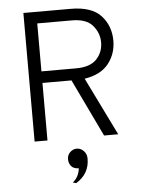

<svg xmlns="http://www.w3.org/2000/svg" viewBox="-62 -749 781 1041"><g transform="rotate(-5 329.0 -228.0)"><path d="M105 0V-700H362Q476 -700 527 -644.5Q578 -589 578 -508Q578 -437 536 -383.5Q494 -330 405 -316L560 0H483L333 -313H175V0ZM175 -376H364Q440 -376 475.5 -413.5Q511 -451 511 -505Q511 -556 476.5 -596.5Q442 -637 364 -637H175ZM292 239Q326 212 331 165Q304 165 290.5 149.5Q277 134 277 111Q277 88 293 73Q309 58 329 58Q350 58 366.5 74.5Q383 91 383 117Q383 200 310 244Z"/></g></svg>

Font: Overpass Light
Style: Regular
Weight: 300
Designer: Delve Withrington, Thomas Jockin
Foundry: Delve Fonts
Version: Version 3.000;DELV;Overpass